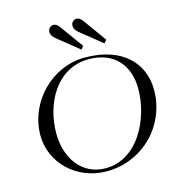

<svg xmlns="http://www.w3.org/2000/svg" viewBox="-134 -1065 1075 1177"><g transform="rotate(-15 403.5 -476.0)"><path d="M398.4 0C627.9 0 806.6 -182.6 806.6 -408.2C806.6 -575.7 687 -709 446.3 -709C237.3 -709 61 -528.3 61 -317.9C61 -142.6 208.5 0 398.4 0ZM396.5 -20C248.5 -20 158.2 -144 158.2 -305.2C158.2 -493.7 263.2 -692.9 467.3 -692.9C636.2 -692.9 714.8 -580.1 714.8 -440.4C714.8 -250 602.1 -20 396.5 -20ZM454.1 -778.3C455.1 -779.3 456.1 -780.3 456.1 -781.2C456.1 -782.2 455.1 -783.2 454.1 -784.2L350.1 -928.2C337.9 -944.8 325.2 -952.1 313.5 -952.1C293.5 -952.1 278.3 -935.1 278.3 -916C278.3 -896 292 -880.9 305.2 -870.1L436.5 -764.2C437.5 -763.2 438.5 -762.2 439.5 -762.2C440.4 -762.2 442.4 -763.2 443.4 -764.2ZM600.6 -778.3C601.6 -779.3 602.5 -780.3 602.5 -781.2C602.5 -782.2 601.6 -783.2 600.6 -784.2L496.6 -928.2C484.4 -944.8 471.7 -952.1 460 -952.1C439.9 -952.1 424.8 -935.1 424.8 -916C424.8 -896 438.5 -880.9 451.7 -870.1L583 -764.2C584 -763.2 585 -762.2 585.9 -762.2C586.9 -762.2 588.9 -763.2 589.8 -764.2Z"/></g></svg>

Font: Cardo
Style: Italic
Weight: 400
Designer: David J. Perry
Foundry: David J. Perry
Version: Version 0.99